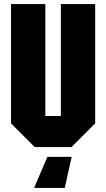

<svg xmlns="http://www.w3.org/2000/svg" viewBox="-20 -720 520 940"><path d="M34 -116V-700H202V-152H278V-700H446V-116L330 0H150ZM331 48 297 200H147L212 48Z"/></svg>

Font: Tektur Condensed
Style: Bold
Weight: 700
Width: 3
Designer: Adam Jagosz
Foundry: Adam Jagosz
Version: Version 1.005;gftools[0.9.30]